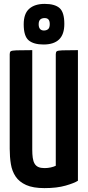

<svg xmlns="http://www.w3.org/2000/svg" viewBox="-20 -958 451 988"><path d="M209 10Q150 10 114.5 -6Q79 -22 60.5 -49.5Q42 -77 36 -113.5Q30 -150 30 -192V-679Q30 -690 35 -694Q40 -698 64 -699Q88 -700 146 -700V-188Q146 -164 148.5 -146Q151 -128 158 -116Q165 -104 177.5 -98.5Q190 -93 209 -93Q226 -93 241.5 -96.5Q257 -100 267 -105V-679Q267 -690 272 -694Q277 -698 300.5 -699Q324 -700 381 -700V-28Q363 -16 318 -3Q273 10 209 10ZM204 -729Q153 -729 127.5 -750.5Q102 -772 102 -833Q102 -888 130.5 -913Q159 -938 210 -938Q262 -938 286.5 -916.5Q311 -895 311 -835Q311 -781 284 -755Q257 -729 204 -729ZM206 -801Q219 -801 227.5 -808Q236 -815 236 -834Q236 -850 229.5 -857.5Q223 -865 210 -865Q195 -865 187 -857.5Q179 -850 179 -833Q179 -817 186 -809Q193 -801 206 -801Z"/></svg>

Font: Yanone Kaffeesatz ExtraLight
Style: Regular
Weight: 200
Designer: Yanone (Cyrillic: Daniel Pouzeot, Huerta Tipografica, and Cyreal)
Foundry: Yanone
Version: Version 2.003